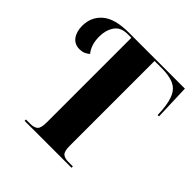

<svg xmlns="http://www.w3.org/2000/svg" viewBox="-188 -860 1007 1007"><g transform="rotate(45 315.0 -357.0)"><path d="M143 0V-10H176Q203 -10 217 -22Q231 -34 231 -76V-704H204Q152 -704 129.5 -670Q107 -636 107 -590Q107 -528 138 -491Q125 -480 112 -474.5Q99 -469 81 -469Q44 -469 24 -496Q4 -523 4 -566Q4 -632 51.5 -673Q99 -714 202 -714H618L625 -515H615L613 -553Q608 -610 592 -643Q576 -676 543 -690Q510 -704 455 -704H403V-74Q403 -33 417 -21.5Q431 -10 458 -10H491V0Z"/></g></svg>

Font: Noto Serif Display SemiCondensed ExtraBold
Style: Regular
Weight: 800
Width: 4
Designer: Monotype Design Team
Foundry: Monotype Imaging Inc.
Version: Version 2.009